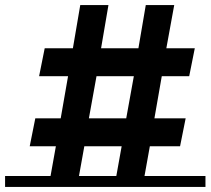

<svg xmlns="http://www.w3.org/2000/svg" viewBox="-74 -736 829 756"><path d="M735 -43V0H-54V-43H125L146 -160H43L65 -270H165L194 -436H80L102 -546H213L242 -716H353L324 -546H471L500 -716H612L581 -546H693L671 -436H563L534 -270H657L635 -160H516L495 -43ZM453 -436H306L276 -270H423ZM258 -160 237 -43H384L405 -160Z"/></svg>

Font: Montserrat Subrayada
Style: Regular
Weight: 400
Designer: Julieta Ulanovsky
Foundry: Julieta Ulanovsky
Version: Version 2.001